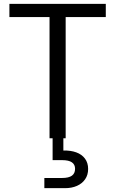

<svg xmlns="http://www.w3.org/2000/svg" viewBox="-20 -720 601 1000"><path d="M238 0V-631H29V-700H531V-631H322V0ZM211 260V207H303Q338 207 354.5 195Q371 183 371 159Q371 137 354.5 125.5Q338 114 303 114H254V-6H310V64Q348 63 377 73.5Q406 84 422.5 106Q439 128 439 160Q439 191 423.5 213.5Q408 236 381 248Q354 260 319 260Z"/></svg>

Font: DVN - DM Sans
Style: Regular
Weight: 400
Designer: Colophon Foundry, Jonny Pinhorn
Foundry: Colophon Foundry
Version: Version 4.004;gftools[0.9.30]